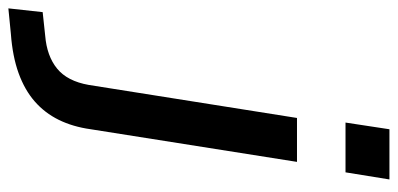

<svg xmlns="http://www.w3.org/2000/svg" viewBox="-393 -492 951 459"><g transform="rotate(90 82.5 -262.5)"><path d="M146 -613 162 -718H282L265 -613ZM-127 193 -118 111 -62 105Q-13 101 17 76.5Q47 52 56 1L135 -497H240L162 -4Q156 39 139.5 72.5Q123 106 95.5 130Q68 154 28 168.5Q-12 183 -66 187Z"/></g></svg>

Font: Nunito Sans 7pt SemiExpanded Medium
Style: Italic
Weight: 500
Width: 6
Italic angle: -9°
Designer: Vernon Adams
Foundry: Vernon Adams
Version: Version 3.101;gftools[0.9.27]